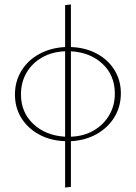

<svg xmlns="http://www.w3.org/2000/svg" viewBox="-20 -626 609 861"><path d="M298 7V212L272 215V7Q207 5 156 -22.5Q105 -50 76 -96.5Q47 -143 47 -202Q47 -261 76 -308.5Q105 -356 156.5 -384Q208 -412 272 -415V-603L298 -606V-415Q362 -413 413 -386Q464 -359 493 -312.5Q522 -266 522 -208Q522 -148 493 -100.5Q464 -53 413 -24.5Q362 4 298 7ZM272 -13V-396Q214 -394 169 -368.5Q124 -343 99 -300Q74 -257 74 -203Q74 -122 129.5 -70Q185 -18 272 -13ZM495 -206Q495 -288 440 -339.5Q385 -391 298 -396V-13Q356 -15 400.5 -41Q445 -67 470 -110Q495 -153 495 -206Z"/></svg>

Font: Ysabeau Extralight
Style: Regular
Weight: 200
Designer: Christian Thalmann (Catharsis Fonts)
Version: Version 0.003